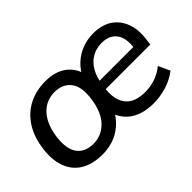

<svg xmlns="http://www.w3.org/2000/svg" viewBox="-76 -794 1085 1085"><g transform="rotate(-45 466.0 -252.0)"><path d="M258 9Q180 9 127.5 -23Q75 -55 53.5 -117Q32 -179 46 -266Q59 -346 97.5 -401.5Q136 -457 193.5 -485Q251 -513 322 -513Q401 -513 450 -476Q499 -439 514 -370H483Q506 -419 540.5 -450.5Q575 -482 617 -497.5Q659 -513 704 -513Q774 -513 819 -482.5Q864 -452 883.5 -398.5Q903 -345 893 -274L889 -240H514L523 -298H829L809 -283Q821 -360 792 -400.5Q763 -441 700 -441Q654 -441 619.5 -419.5Q585 -398 564.5 -361Q544 -324 538 -277L533 -249Q522 -163 558.5 -116.5Q595 -70 679 -70Q719 -70 758 -82.5Q797 -95 833 -124L865 -55Q826 -24 773.5 -7.5Q721 9 668 9Q582 9 528 -28Q474 -65 457 -133L488 -135Q454 -66 395.5 -28.5Q337 9 258 9ZM265 -70Q328 -70 374 -115Q420 -160 434 -249Q449 -342 415.5 -387.5Q382 -433 316 -433Q251 -433 206.5 -388Q162 -343 147 -256Q133 -162 165 -116Q197 -70 265 -70Z"/></g></svg>

Font: Mulish ExtraLight SemiBold
Style: Italic
Weight: 600
Italic angle: -9°
Version: Version 3.603